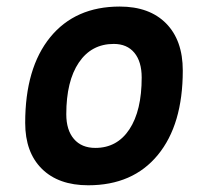

<svg xmlns="http://www.w3.org/2000/svg" viewBox="-20 -547 626 577"><path d="M245.1 9.8Q155.8 9.8 105.7 -39.8Q55.7 -89.4 55.7 -177.7Q55.7 -342.8 130.9 -435.1Q206.1 -527.3 339.8 -527.3Q429.2 -527.3 479.2 -476.6Q529.3 -425.8 529.3 -335Q529.3 -172.4 454.3 -81.3Q379.4 9.8 245.1 9.8ZM266.6 -102.5Q332 -102.5 368.9 -158.4Q405.8 -214.4 405.8 -314Q405.8 -361.8 383.8 -388.4Q361.8 -415 321.8 -415Q254.9 -415 217 -359.1Q179.2 -303.2 179.2 -203.6Q179.2 -156.2 202.1 -129.4Q225.1 -102.5 266.6 -102.5Z"/></svg>

Font: CaskaydiaCove NFP SemiBold
Style: Italic
Weight: 600
Italic angle: -10°
Designer: Aaron Bell
Foundry: Saja Typeworks
Version: Version 2111.001; VTT 6.35;Nerd Fonts 3.1.1